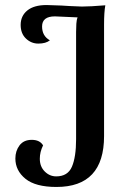

<svg xmlns="http://www.w3.org/2000/svg" viewBox="-20 -729 518 762"><path d="M41 -100Q41 -130 57.5 -152Q74 -174 106 -174Q138 -174 151 -152Q138 -126 138 -99Q138 -68 157.5 -48.5Q177 -29 203 -29Q249 -29 265.5 -67.5Q282 -106 282 -177V-602Q282 -619 283 -635Q284 -651 288 -660Q211 -663 198 -664Q147 -664 147 -624Q147 -586 178 -569Q162 -556 132 -556Q104 -556 83 -576Q62 -596 62 -630Q62 -666 88.5 -687.5Q115 -709 165 -709Q178 -709 224 -707Q249 -705 305 -703Q338 -703 398 -708Q393 -681 393 -632V-189Q393 13 204 13Q121 13 81 -19.5Q41 -52 41 -100Z"/></svg>

Font: Arima Madurai
Style: Bold
Weight: 700
Designer: Joana Correia and Natanael Gama
Foundry: NDISCOVER
Version: Version 1.019